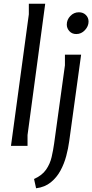

<svg xmlns="http://www.w3.org/2000/svg" viewBox="-20 -784 496 1032"><path d="M223 -764 128 -58V0H39L135 -707V-764ZM456 -668Q456 -643 436.5 -622Q417 -601 390 -601Q367 -601 353 -616.5Q339 -632 339 -652Q339 -678 358 -698Q377 -718 404 -718Q427 -718 441.5 -703.5Q456 -689 456 -668ZM416 -490 352 -25Q347 13 336 54.5Q325 96 305 133Q285 170 253 196Q221 222 174 228L163 178Q206 159 227.5 128Q249 97 257.5 60Q266 23 271 -13L329 -433V-490Z"/></svg>

Font: Rosario Light
Style: Italic
Weight: 300
Italic angle: -8.05°
Designer: Hector Gatti
Foundry: Omnibus Type
Version: Version 1.101; ttfautohint (v1.8.1.43-b0c9)